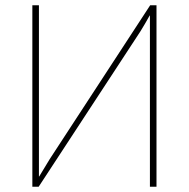

<svg xmlns="http://www.w3.org/2000/svg" viewBox="-20 -710 718 730"><path d="M575 -690V0H550V-583Q550 -600 550 -617Q550 -634 550 -651H549Q541 -637 532 -621Q523 -605 514 -591L127 0H103V-690H128V-110Q128 -92 128 -74.5Q128 -57 128 -39H129Q138 -53 149 -72Q160 -91 169 -105L551 -690Z"/></svg>

Font: Exo 2 Thin
Style: Regular
Weight: 250
Designer: Natanael Gama
Foundry: Natanael Gama
Version: Version 2.010